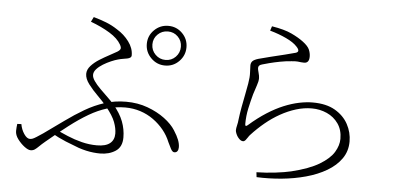

<svg xmlns="http://www.w3.org/2000/svg" viewBox="-53 -880 2106 1027"><g transform="rotate(5 1000.0 -367.0)"><path d="M816 -514Q772 -514 740.5 -545.5Q709 -577 709 -621Q709 -665 740.5 -696Q772 -727 816 -727Q860 -727 891 -696Q922 -665 922 -621Q922 -577 891 -545.5Q860 -514 816 -514ZM511 -15Q494 -15 475 -17Q456 -19 436 -23.5Q416 -28 395 -35Q362 -47 323 -63Q284 -79 240 -104L258 -125Q293 -109 331 -93Q369 -77 409 -67Q449 -57 490 -57Q537 -57 560 -75.5Q583 -94 583 -128Q583 -156 570.5 -189.5Q558 -223 521 -268Q501 -293 472.5 -321Q444 -349 422 -378Q400 -407 400 -433Q400 -456 418.5 -476.5Q437 -497 463.5 -513.5Q490 -530 515.5 -543.5Q541 -557 556 -566Q570 -575 572 -583Q574 -591 566 -605Q548 -637 504 -664Q460 -691 401 -713L414 -739Q450 -729 482 -716.5Q514 -704 544 -684Q582 -661 608 -626Q634 -591 634 -553Q634 -545 628 -540.5Q622 -536 612 -534Q602 -532 589 -530Q576 -528 562 -524Q547 -520 526 -511Q505 -502 484.5 -489.5Q464 -477 450.5 -462Q437 -447 437 -431Q437 -416 450 -397.5Q463 -379 483 -359Q503 -339 523.5 -319.5Q544 -300 558 -284Q596 -239 612 -197Q628 -155 628 -111Q628 -60 593.5 -37.5Q559 -15 511 -15ZM139 0Q126 0 106 -15Q86 -30 69.5 -52Q53 -74 53 -96Q53 -107 54 -115.5Q55 -124 56 -134L78 -135Q83 -106 98.5 -83Q114 -60 130 -60Q138 -60 145.5 -63Q153 -66 165.5 -74Q178 -82 199 -96Q254 -135 305 -172Q356 -209 406.5 -238.5Q457 -268 511 -285.5Q565 -303 626 -303Q689 -303 742 -283.5Q795 -264 834.5 -234.5Q874 -205 894 -173Q912 -145 920 -124Q928 -103 928 -85Q928 -72 922.5 -64Q917 -56 906 -56Q896 -56 887 -72.5Q878 -89 870 -107Q856 -142 832 -171.5Q808 -201 776 -224Q744 -247 705.5 -259.5Q667 -272 624 -272Q573 -272 526 -257.5Q479 -243 431 -215Q383 -187 329.5 -146Q276 -105 213 -52Q194 -36 182.5 -24.5Q171 -13 161.5 -6.5Q152 0 139 0ZM816 -544Q848 -544 870 -566.5Q892 -589 892 -621Q892 -653 870 -675Q848 -697 816 -697Q784 -697 761.5 -675Q739 -653 739 -621Q739 -589 761.5 -566.5Q784 -544 816 -544Z M1353 12Q1404 11 1454 5Q1504 -1 1538 -9Q1633 -32 1687 -64.5Q1741 -97 1763 -133.5Q1785 -170 1785 -205Q1785 -253 1761.5 -286.5Q1738 -320 1700 -337Q1662 -354 1619 -354Q1577 -354 1534.5 -341Q1492 -328 1451 -305Q1410 -282 1372.5 -251Q1335 -220 1302 -184Q1297 -179 1291.5 -170Q1286 -161 1280 -154Q1274 -147 1267 -147Q1254 -147 1241 -163Q1234 -171 1229 -183Q1224 -195 1224 -202Q1224 -213 1228 -229Q1232 -245 1233 -259Q1237 -292 1243.5 -328Q1250 -364 1257 -398Q1264 -432 1268 -457Q1274 -492 1272.5 -515.5Q1271 -539 1271 -554Q1271 -568 1279 -577Q1287 -586 1310 -593Q1338 -601 1375.5 -610Q1413 -619 1449.5 -628Q1486 -637 1507 -643Q1532 -651 1507 -677Q1488 -698 1447.5 -717Q1407 -736 1360 -749L1368 -773Q1436 -762 1475 -743.5Q1514 -725 1539 -706Q1567 -685 1575 -666.5Q1583 -648 1583 -629Q1583 -611 1576 -602.5Q1569 -594 1556 -594Q1545 -594 1538.5 -595Q1532 -596 1521.5 -597Q1511 -598 1489 -596Q1459 -594 1427.5 -588Q1396 -582 1371 -575.5Q1346 -569 1333 -565Q1322 -562 1317.5 -557Q1313 -552 1313 -544Q1313 -537 1318 -519.5Q1323 -502 1323 -490Q1323 -473 1315 -451Q1307 -429 1299 -402Q1289 -366 1280 -324.5Q1271 -283 1271 -240Q1271 -223 1285 -235Q1333 -277 1378.5 -306Q1424 -335 1466.5 -352.5Q1509 -370 1548 -378Q1587 -386 1621 -386Q1694 -386 1741 -358.5Q1788 -331 1811.5 -287.5Q1835 -244 1835 -195Q1835 -143 1807 -103Q1779 -63 1730.5 -34.5Q1682 -6 1620 11Q1558 28 1490 34.5Q1422 41 1356 38Z"/></g></svg>

Font: Noto Serif HK ExtraLight
Style: Regular
Weight: 200
Designer: Ryoko NISHIZUKA 西塚涼子 (kana & ideographs); Frank Grießhammer (Latin, Greek & Cyrillic); Wenlong ZHANG 张文龙 (bopomofo); San
Foundry: Adobe
Version: Version 2.002-H1;hotconv 1.1.0;makeotfexe 2.6.0